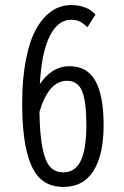

<svg xmlns="http://www.w3.org/2000/svg" viewBox="-20 -726 490 757"><path d="M253.5 -465Q324 -465 356.2 -407Q388.5 -349 388.5 -232Q388.5 -116 348.8 -52.5Q309 11 230 11Q175.5 11 140.5 -20Q105.5 -51 86.5 -124.8Q67.5 -198.5 67.5 -319.5Q67.5 -418 82.8 -493.8Q98 -569.5 124.5 -615Q151 -660.5 185.2 -683.2Q219.5 -706 259.5 -706Q285.5 -706 305.8 -699.8Q326 -693.5 335.8 -686.5Q345.5 -679.5 356.5 -668.5L324.5 -618.5Q309.5 -633.5 295.5 -640.8Q281.5 -648 259 -648Q209.5 -648 177 -585.5Q144.5 -523 137 -394Q184.5 -465 253.5 -465ZM244.5 -407.5Q171.5 -407.5 135.5 -284.5Q137 -193.5 147.8 -141.2Q158.5 -89 178 -67.8Q197.5 -46.5 230 -46.5Q276.5 -46.5 298.5 -92.5Q320.5 -138.5 320.5 -232Q320.5 -326.5 303.5 -367Q286.5 -407.5 244.5 -407.5Z"/></svg>

Font: League Mono Condensed Light
Style: Regular
Weight: 300
Width: 1
Designer: Tyler Finck
Foundry: The League of Moveable Type / Tyler Finck
Version: Version 2.210